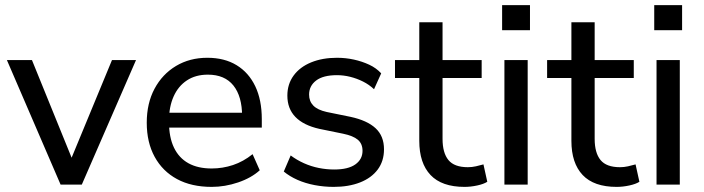

<svg xmlns="http://www.w3.org/2000/svg" viewBox="-20 -722 2752 751"><path d="M217 0 7 -487H105L274 -71H246L418 -487H512L300 0Z M808 9Q729 9 672.5 -21.5Q616 -52 585 -108.5Q554 -165 554 -242Q554 -318 584.5 -375Q615 -432 668.5 -464Q722 -496 791 -496Q858 -496 905.5 -467Q953 -438 978.5 -384.5Q1004 -331 1004 -256V-223H625V-281H944L927 -267Q927 -345 893 -387.5Q859 -430 793 -430Q745 -430 711 -407.5Q677 -385 659 -344.5Q641 -304 641 -251V-245Q641 -185 660.5 -144.5Q680 -104 717 -83.5Q754 -63 808 -63Q851 -63 891.5 -76.5Q932 -90 968 -119L996 -56Q963 -26 911.5 -8.5Q860 9 808 9Z M1285 9Q1247 9 1210.5 2Q1174 -5 1143.5 -18.5Q1113 -32 1090 -51L1117 -114Q1141 -96 1169 -83.5Q1197 -71 1227 -65Q1257 -59 1287 -59Q1342 -59 1370 -79Q1398 -99 1398 -132Q1398 -160 1379.5 -175.5Q1361 -191 1322 -199L1229 -218Q1167 -232 1135.5 -264.5Q1104 -297 1104 -348Q1104 -393 1128.5 -426.5Q1153 -460 1197 -478Q1241 -496 1298 -496Q1332 -496 1364 -489Q1396 -482 1424 -469Q1452 -456 1471 -435L1443 -373Q1424 -391 1400 -403Q1376 -415 1350 -421.5Q1324 -428 1298 -428Q1244 -428 1216.5 -407Q1189 -386 1189 -352Q1189 -326 1205.5 -309Q1222 -292 1258 -284L1351 -265Q1416 -251 1449 -220.5Q1482 -190 1482 -138Q1482 -92 1457.5 -59Q1433 -26 1388.5 -8.5Q1344 9 1285 9Z M1797 9Q1708 9 1664 -37.5Q1620 -84 1620 -171V-417H1525V-487H1620V-635H1711V-487H1864V-417H1711V-179Q1711 -124 1734 -96Q1757 -68 1810 -68Q1826 -68 1841.5 -71.5Q1857 -75 1871 -79L1886 -11Q1872 -2 1846.5 3.5Q1821 9 1797 9Z M1944 -604V-702H2053V-604ZM1953 0V-487H2044V0Z M2392 9Q2303 9 2259 -37.5Q2215 -84 2215 -171V-417H2120V-487H2215V-635H2306V-487H2459V-417H2306V-179Q2306 -124 2329 -96Q2352 -68 2405 -68Q2421 -68 2436.5 -71.5Q2452 -75 2466 -79L2481 -11Q2467 -2 2441.5 3.5Q2416 9 2392 9Z M2539 -604V-702H2648V-604ZM2548 0V-487H2639V0Z"/></svg>

Font: Nunito Sans 12pt ExtraLight 12pt Medium
Style: Regular
Weight: 500
Version: Version 3.101;gftools[0.9.27]